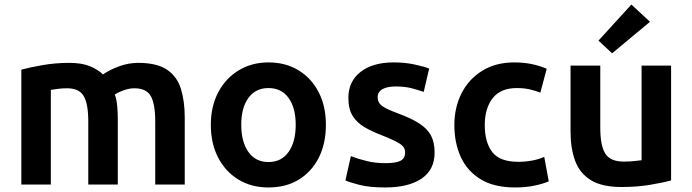

<svg xmlns="http://www.w3.org/2000/svg" viewBox="-20 -813 3051 846"><path d="M74 0V-506Q110 -516 167 -526Q224 -536 285 -536Q340 -536 375.5 -521.5Q411 -507 434 -485Q462 -505 504 -520.5Q546 -536 589 -536Q672 -536 716.5 -505.5Q761 -475 777.5 -420.5Q794 -366 794 -295V0H664V-277Q664 -355 644.5 -389.5Q625 -424 572 -424Q549 -424 524.5 -415Q500 -406 486 -397Q494 -373 496.5 -346Q499 -319 499 -289V0H369V-277Q369 -355 349 -389.5Q329 -424 276 -424Q254 -424 235.5 -421.5Q217 -419 204 -417V0Z M1163 13Q1088 13 1031 -21.5Q974 -56 941.5 -118Q909 -180 909 -263Q909 -345 942 -407Q975 -469 1032.5 -503.5Q1090 -538 1163 -538Q1238 -538 1295 -503.5Q1352 -469 1384 -407Q1416 -345 1416 -263Q1416 -180 1384.5 -118Q1353 -56 1296.5 -21.5Q1240 13 1163 13ZM1163 -99Q1220 -99 1251.5 -143.5Q1283 -188 1283 -263Q1283 -338 1251.5 -381.5Q1220 -425 1163 -425Q1106 -425 1074.5 -381.5Q1043 -338 1043 -263Q1043 -188 1074.5 -143.5Q1106 -99 1163 -99Z M1677 13Q1608 13 1563.5 1.5Q1519 -10 1502 -18L1526 -125Q1557 -113 1595.5 -103.5Q1634 -94 1678 -94Q1722 -94 1743.5 -104Q1765 -114 1765 -142Q1765 -165 1741.5 -180Q1718 -195 1667 -215Q1622 -232 1588 -251.5Q1554 -271 1534.5 -301.5Q1515 -332 1515 -382Q1515 -454 1568.5 -496Q1622 -538 1715 -538Q1764 -538 1806 -529Q1848 -520 1871 -511L1847 -408Q1824 -416 1794.5 -424Q1765 -432 1723 -432Q1686 -432 1665 -420Q1644 -408 1644 -384Q1644 -361 1662.5 -347Q1681 -333 1732 -314Q1792 -292 1827.5 -269Q1863 -246 1879 -216Q1895 -186 1895 -141Q1895 -65 1837.5 -26Q1780 13 1677 13Z M2250 13Q2157 13 2098 -23Q2039 -59 2010.5 -121Q1982 -183 1982 -262Q1982 -339 2013.5 -401.5Q2045 -464 2104.5 -501Q2164 -538 2246 -538Q2288 -538 2323.5 -530.5Q2359 -523 2389 -510L2361 -405Q2340 -413 2315 -419Q2290 -425 2257 -425Q2186 -425 2151 -380.5Q2116 -336 2116 -262Q2116 -186 2149 -143Q2182 -100 2264 -100Q2294 -100 2324.5 -105.5Q2355 -111 2378 -122L2398 -14Q2373 -3 2334.5 5Q2296 13 2250 13Z M2719 11Q2632 11 2583 -19.5Q2534 -50 2514 -105Q2494 -160 2494 -232V-524H2625V-250Q2625 -170 2647.5 -135.5Q2670 -101 2728 -101Q2750 -101 2772 -103Q2794 -105 2807 -107V-524H2937V-18Q2901 -8 2843.5 1.5Q2786 11 2719 11ZM2677 -578 2617 -634 2762 -793 2844 -717Z"/></svg>

Font: Ubuntu Sans
Style: Bold
Weight: 700
Designer: Dalton Maag Ltd
Foundry: Dalton Maag Ltd
Version: Version 1.006; ttfautohint (v1.8.4.7-5d5b)